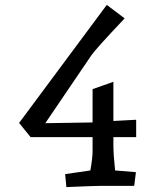

<svg xmlns="http://www.w3.org/2000/svg" viewBox="-20 -759 649 784"><path d="M58 -257 416 -739 489 -684Q368 -556 353 -533L165 -256L358 -259V-395L443 -425V-265L536 -270V-199H443V-166Q443 -128 450 -63L535 -56L528 0H387Q364 0 251 5L246 -48L349 -63Q358 -115 358 -140V-199H105Z"/></svg>

Font: Andada Pro Medium
Style: Regular
Weight: 500
Designer: Carolina Giovagnoli
Foundry: Huerta Tipografica
Version: Version 3.005; ttfautohint (v1.8.4)